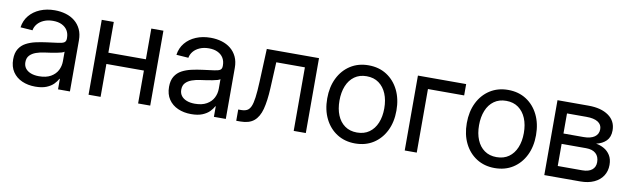

<svg xmlns="http://www.w3.org/2000/svg" viewBox="-38 -920 4317 1319"><g transform="rotate(10 2120.0 -260.5)"><path d="M221.2 8.8Q169.9 8.8 128.9 -9.3Q87.9 -27.3 64 -62.7Q40 -98.1 40 -149.9Q40 -194.8 57.6 -223.1Q75.2 -251.5 104.7 -267.3Q134.3 -283.2 171.4 -291.5Q208.5 -299.8 247.1 -304.7Q295.9 -311.5 325 -314.9Q354 -318.4 366.5 -326.4Q378.9 -334.5 378.9 -354V-358.4Q378.9 -388.2 365.7 -410.2Q352.5 -432.1 326.9 -444.8Q301.3 -457.5 264.6 -457.5Q228.5 -457.5 200.7 -445.3Q172.9 -433.1 156.5 -413.1Q140.1 -393.1 136.2 -369.1L51.8 -375Q58.6 -422.9 87.4 -457.8Q116.2 -492.7 161.9 -512Q207.5 -531.2 264.2 -531.2Q305.2 -531.2 341.3 -520.5Q377.4 -509.8 404.5 -487.8Q431.6 -465.8 447 -433.1Q462.4 -400.4 462.4 -356.4V0H379.4V-73.2H376.5Q367.2 -54.7 348.6 -35.6Q330.1 -16.6 299.1 -3.9Q268.1 8.8 221.2 8.8ZM233.9 -65.9Q284.2 -65.9 316.4 -84.5Q348.6 -103 363.8 -132.6Q378.9 -162.1 378.9 -195.8V-262.7Q374 -257.8 359.9 -253.7Q345.7 -249.5 325.9 -245.8Q306.2 -242.2 284.4 -238.8Q262.7 -235.4 243.2 -232.9Q212.9 -229 186 -219.5Q159.2 -210 142.6 -192.4Q126 -174.8 126 -145Q126 -120.1 139.2 -102.5Q152.3 -85 176.8 -75.4Q201.2 -65.9 233.9 -65.9Z M957 -308.1V-229.5H656.7V-308.1ZM676.3 -522.5V0H592.3V-522.5ZM1022.5 -522.5V0H938V-522.5Z M1308.6 8.8Q1257.3 8.8 1216.3 -9.3Q1175.3 -27.3 1151.4 -62.7Q1127.4 -98.1 1127.4 -149.9Q1127.4 -194.8 1145 -223.1Q1162.6 -251.5 1192.1 -267.3Q1221.7 -283.2 1258.8 -291.5Q1295.9 -299.8 1334.5 -304.7Q1383.3 -311.5 1412.4 -314.9Q1441.4 -318.4 1453.9 -326.4Q1466.3 -334.5 1466.3 -354V-358.4Q1466.3 -388.2 1453.1 -410.2Q1439.9 -432.1 1414.3 -444.8Q1388.7 -457.5 1352.1 -457.5Q1315.9 -457.5 1288.1 -445.3Q1260.3 -433.1 1243.9 -413.1Q1227.5 -393.1 1223.6 -369.1L1139.2 -375Q1146 -422.9 1174.8 -457.8Q1203.6 -492.7 1249.3 -512Q1294.9 -531.2 1351.6 -531.2Q1392.6 -531.2 1428.7 -520.5Q1464.8 -509.8 1491.9 -487.8Q1519 -465.8 1534.4 -433.1Q1549.8 -400.4 1549.8 -356.4V0H1466.8V-73.2H1463.9Q1454.6 -54.7 1436 -35.6Q1417.5 -16.6 1386.5 -3.9Q1355.5 8.8 1308.6 8.8ZM1321.3 -65.9Q1371.6 -65.9 1403.8 -84.5Q1436 -103 1451.2 -132.6Q1466.3 -162.1 1466.3 -195.8V-262.7Q1461.4 -257.8 1447.3 -253.7Q1433.1 -249.5 1413.3 -245.8Q1393.6 -242.2 1371.8 -238.8Q1350.1 -235.4 1330.6 -232.9Q1300.3 -229 1273.4 -219.5Q1246.6 -210 1230 -192.4Q1213.4 -174.8 1213.4 -145Q1213.4 -120.1 1226.6 -102.5Q1239.7 -85 1264.2 -75.4Q1288.6 -65.9 1321.3 -65.9Z M1622.6 0V-78.6H1642.1Q1667 -78.6 1683.1 -86.7Q1699.2 -94.7 1709.5 -116.9Q1719.7 -139.2 1725.3 -181.2Q1731 -223.1 1733.9 -292L1743.7 -522.5H2107.9V0H2023.4V-443.4H1823.7L1814.9 -261.2Q1810.5 -171.4 1795.2 -113.8Q1779.8 -56.2 1745.8 -28.1Q1711.9 0 1651.4 0Z M2452.6 11.7Q2380.9 11.7 2326.4 -22.9Q2272 -57.6 2241.7 -118.7Q2211.4 -179.7 2211.4 -259.8Q2211.4 -340.3 2241.7 -401.9Q2272 -463.4 2326.4 -498.3Q2380.9 -533.2 2452.6 -533.2Q2525.4 -533.2 2579.6 -498.3Q2633.8 -463.4 2664.1 -401.9Q2694.3 -340.3 2694.3 -259.8Q2694.3 -179.7 2664.1 -118.7Q2633.8 -57.6 2579.6 -22.9Q2525.4 11.7 2452.6 11.7ZM2452.6 -64.5Q2502.9 -64.5 2537.8 -89.4Q2572.8 -114.3 2591.1 -158.4Q2609.4 -202.6 2609.4 -259.8Q2609.4 -317.9 2591.1 -362.1Q2572.8 -406.2 2537.8 -431.6Q2502.9 -457 2452.6 -457Q2402.8 -457 2367.9 -431.9Q2333 -406.7 2314.9 -362.3Q2296.9 -317.9 2296.9 -259.8Q2296.9 -202.1 2314.9 -158.2Q2333 -114.3 2367.9 -89.4Q2402.8 -64.5 2452.6 -64.5Z M3134.3 -522.5V-443.4H2881.8V0H2797.9V-522.5Z M3426.3 11.7Q3354.5 11.7 3300 -22.9Q3245.6 -57.6 3215.3 -118.7Q3185.1 -179.7 3185.1 -259.8Q3185.1 -340.3 3215.3 -401.9Q3245.6 -463.4 3300 -498.3Q3354.5 -533.2 3426.3 -533.2Q3499 -533.2 3553.2 -498.3Q3607.4 -463.4 3637.7 -401.9Q3668 -340.3 3668 -259.8Q3668 -179.7 3637.7 -118.7Q3607.4 -57.6 3553.2 -22.9Q3499 11.7 3426.3 11.7ZM3426.3 -64.5Q3476.6 -64.5 3511.5 -89.4Q3546.4 -114.3 3564.7 -158.4Q3583 -202.6 3583 -259.8Q3583 -317.9 3564.7 -362.1Q3546.4 -406.2 3511.5 -431.6Q3476.6 -457 3426.3 -457Q3376.5 -457 3341.6 -431.9Q3306.6 -406.7 3288.6 -362.3Q3270.5 -317.9 3270.5 -259.8Q3270.5 -202.1 3288.6 -158.2Q3306.6 -114.3 3341.6 -89.4Q3376.5 -64.5 3426.3 -64.5Z M3771.5 0V-522.5H3988.3Q4076.2 -522.5 4128.2 -485.8Q4180.2 -449.2 4180.2 -383.3Q4180.2 -336.9 4154.1 -310.5Q4127.9 -284.2 4084.5 -274.4Q4113.8 -270 4140.4 -255.1Q4167 -240.2 4183.8 -213.4Q4200.7 -186.5 4200.7 -146Q4200.7 -103 4179.4 -70.1Q4158.2 -37.1 4118.2 -18.6Q4078.1 0 4022.5 0ZM3851.6 -77.6H4022.5Q4066.4 -77.6 4090.1 -96.7Q4113.8 -115.7 4113.8 -149.9Q4113.8 -189.5 4090.1 -210.7Q4066.4 -231.9 4022.5 -231.9H3851.6ZM3851.6 -304.2H3991.2Q4041 -304.2 4068.1 -323.2Q4095.2 -342.3 4095.2 -377Q4095.2 -409.2 4067.4 -426.8Q4039.6 -444.3 3988.3 -444.3H3851.6Z"/></g></svg>

Font: Inter 28pt
Style: Regular
Weight: 400
Designer: Rasmus Andersson
Foundry: rsms
Version: Version 4.001;git-66647c0bb